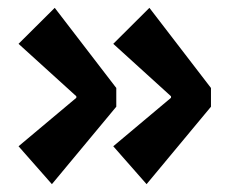

<svg xmlns="http://www.w3.org/2000/svg" viewBox="-20 -550 580 495"><path d="M27.8 -172.9 176.8 -297.9V-301.8L27.8 -437L121.1 -529.8L279.8 -323.2V-274.9L113.8 -75.2ZM272 -172.9 420.9 -297.9V-301.8L272 -437L365.2 -529.8L523.9 -323.2V-274.9L357.9 -75.2Z"/></svg>

Font: Zantroke
Style: Regular
Weight: 500
Foundry: gluk
Version: Version 0.36